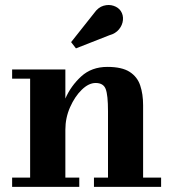

<svg xmlns="http://www.w3.org/2000/svg" viewBox="-20 -732 678 752"><path d="M408.5 -594 277.5 -542.5 258.5 -567 348.5 -680.5Q364.5 -703.5 385.5 -709.5Q406.5 -715.5 425 -709.2Q443.5 -703 453 -689Q463.5 -673 461.5 -653.2Q459.5 -633.5 446 -617Q432.5 -600.5 408.5 -594ZM27.5 -36.5H98V-424H27.5V-460H236V-346Q257.5 -395.5 298.2 -432.8Q339 -470 400.5 -470Q457.5 -470 487.8 -450.5Q518 -431 529.2 -397.2Q540.5 -363.5 540.5 -320V-36.5H611V0H348V-36.5H403V-296.5Q403 -359.5 394 -383.2Q385 -407 354.5 -407Q327.5 -407 300.2 -380.5Q273 -354 254.5 -312.2Q236 -270.5 236 -224V-36.5H290.5V0H27.5Z"/></svg>

Font: Bodoni* 06pt
Style: Bold
Weight: 700
Version: Version 2.3